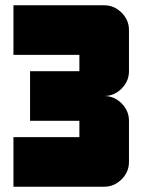

<svg xmlns="http://www.w3.org/2000/svg" viewBox="-20 -708 540 728"><path d="M469 -94Q469 -56 441 -28Q413 0 375 0H31V-188H281V-250H94V-438H281V-500H31V-688H375Q413 -688 441 -660Q469 -632 469 -594V-438Q469 -400 441 -372Q413 -344 375 -344Q413 -344 441 -316Q469 -288 469 -250Z"/></svg>

Font: CostaRica
Style: Normal
Weight: 900
Version: Version 1.3